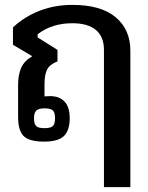

<svg xmlns="http://www.w3.org/2000/svg" viewBox="-20 -564 606 785"><path d="M405 -360Q405 -414 372 -441.5Q339 -469 276 -469Q192 -469 134 -424V-411L215 -360V-313Q184 -301 173 -280.5Q162 -260 162 -219V-170Q171 -171 185 -171Q223 -171 244 -148.5Q265 -126 265 -81Q265 -31 241.5 -8Q218 15 160 15Q100 15 77 -7.5Q54 -30 54 -86V-217Q54 -259 67 -287.5Q80 -316 112 -334L33 -381V-452Q80 -496 142 -520Q204 -544 276 -544Q393 -544 453 -493.5Q513 -443 513 -357V201H405ZM205 -81Q205 -104 196 -112.5Q187 -121 162 -121Q138 -121 128.5 -112Q119 -103 119 -81Q119 -57 128 -48.5Q137 -40 162 -40Q187 -40 196 -48.5Q205 -57 205 -81Z"/></svg>

Font: Pridi
Style: Regular
Weight: 400
Designer: Katatrad Team
Foundry: CadsonDemak
Version: Version 1.001